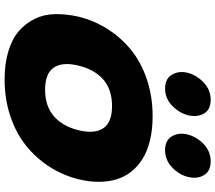

<svg xmlns="http://www.w3.org/2000/svg" viewBox="-71 -864 945 843"><g transform="rotate(90 401.5 -442.5)"><path d="M445.8 -461.9Q373.5 -461.9 329.3 -423.6Q285.2 -385.3 268.1 -314.9Q251 -245.1 276.6 -206.5Q302.2 -168 374 -168Q445.8 -168 490.2 -206.5Q534.7 -245.1 551.8 -314.9Q568.8 -384.8 543.2 -423.3Q517.6 -461.9 445.8 -461.9ZM767.1 -314.9Q750 -246.6 712.4 -187.7Q674.8 -128.9 619.9 -84.7Q564.9 -40.5 490 -15.4Q415 9.8 329.1 9.8Q259.8 9.8 205.6 -6.6Q151.4 -22.9 117.2 -52.2Q83 -81.5 63 -122.1Q43 -162.6 42 -211.2Q41 -259.8 53.2 -314.9Q70.3 -383.8 107.7 -442.6Q145 -501.5 199.5 -545.7Q253.9 -589.8 328.9 -615Q403.8 -640.1 490.2 -640.1Q548.3 -640.1 595.7 -628.7Q643.1 -617.2 676.8 -596.4Q710.4 -575.7 733.6 -546.4Q756.8 -517.1 767.6 -480.7Q778.3 -444.3 778.3 -402.6Q778.3 -360.8 767.1 -314.9ZM485.8 -794.9Q475.6 -755.9 443.6 -725.3Q411.6 -694.8 369.1 -694.8Q325.2 -694.8 307.6 -725.3Q290 -755.9 299.8 -794.9Q310.1 -834 342.5 -864.5Q375 -895 418 -895Q461.9 -895 478.8 -865Q495.6 -835 485.8 -794.9ZM756.8 -794.9Q746.6 -755.4 714.4 -725.1Q682.1 -694.8 639.2 -694.8Q595.7 -694.8 578.1 -725.3Q560.5 -755.9 570.8 -794.9Q581.1 -834.5 613 -864.7Q645 -895 688 -895Q731.9 -895 749.3 -865Q766.6 -835 756.8 -794.9Z"/></g></svg>

Font: Sinkin Sans 900 X Black Italic
Style: Regular
Weight: 950
Italic angle: -112°
Designer: Keith Bates
Foundry: K-Type
Version: Sinkin Sans (version 1.0)  by Keith Bates   •   © 2014   www